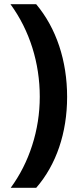

<svg xmlns="http://www.w3.org/2000/svg" viewBox="-20 -734 379 912"><path d="M298.8 -273.9C298.8 -445.3 247.6 -600.1 151.9 -713.9H29.8C121.6 -588.4 168.9 -433.6 168.9 -274.9C168.9 -194.8 156.7 -117.7 132.8 -43.5C108.9 31.2 74.7 98.1 30.8 158.2H151.9C247.1 48.8 298.8 -102.5 298.8 -273.9Z"/></svg>

Font: Sahel
Style: Bold
Weight: 700
Foundry: Saber Rastikerdar (saber.rastikerdar@gmail.com)
Version: Version 3.4.0